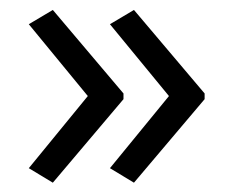

<svg xmlns="http://www.w3.org/2000/svg" viewBox="-20 -432 480 394"><path d="M399.9 -228.5 254.9 -57.1 205.6 -86.9 326.7 -234.9 205.6 -382.3 254.9 -411.6 399.9 -240.2ZM233.4 -228.5 88.4 -57.1 39.1 -86.9 160.2 -234.9 39.1 -382.3 88.4 -411.6 233.4 -240.2Z"/></svg>

Font: XL-Viking
Style: Regular
Weight: 400
Foundry: Ascender Corporation
Version: Version 1.10 March 23, 2015